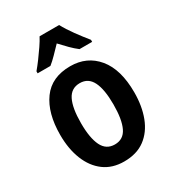

<svg xmlns="http://www.w3.org/2000/svg" viewBox="-186 -872 896 988"><g transform="rotate(-30 261.5 -378.0)"><path d="M482 -273Q482 -191 457.5 -127Q433 -63 384 -26.5Q335 10 260 10Q190 10 141.5 -26Q93 -62 67.5 -126Q42 -190 42 -273Q42 -402 97 -478Q152 -554 263 -554Q362 -554 422 -481.5Q482 -409 482 -273ZM165 -272Q165 -184 188 -137Q211 -90 262 -90Q313 -90 335.5 -136.5Q358 -183 358 -273Q358 -362 335 -408Q312 -454 262 -454Q211 -454 188 -408Q165 -362 165 -272ZM320 -766Q338 -732 367.5 -691.5Q397 -651 424 -618V-606H349Q328 -622 306.5 -643.5Q285 -665 262 -690Q238 -665 216.5 -643Q195 -621 176 -606H100V-618Q117 -638 137 -665Q157 -692 175 -718.5Q193 -745 204 -766Z"/></g></svg>

Font: Noto Sans Bengali Condensed SemiBold
Style: Regular
Weight: 600
Width: 3
Designer: Joana Ranito - Universal Thirst; Jelle Bosma - Monotype Design Team
Foundry: Universal Thirst ehf.
Version: Version 3.000; ttfautohint (v1.8.4.7-5d5b)